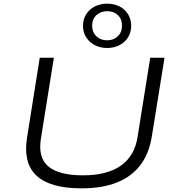

<svg xmlns="http://www.w3.org/2000/svg" viewBox="-20 -1020 969 1048"><path d="M426 8Q337 8 275.5 -10Q214 -28 177.5 -63Q141 -98 129 -149Q117 -200 127 -265L197 -705H274L203 -261Q187 -158 245 -110.5Q303 -63 433 -63Q565 -63 640 -116Q715 -169 731 -273L800 -705H878L809 -277Q794 -181 745 -117.5Q696 -54 616 -23Q536 8 426 8ZM565 -758Q526 -758 496.5 -774Q467 -790 450 -817Q433 -844 433 -879Q433 -914 450 -941.5Q467 -969 497 -984.5Q527 -1000 565 -1000Q603 -1000 633 -984.5Q663 -969 679.5 -941.5Q696 -914 696 -879Q696 -844 679.5 -817Q663 -790 633 -774Q603 -758 565 -758ZM565 -800Q600 -800 623 -822Q646 -844 646 -880Q646 -916 623.5 -937.5Q601 -959 565 -959Q530 -959 506.5 -937.5Q483 -916 483 -880Q483 -844 506 -822Q529 -800 565 -800Z"/></svg>

Font: Nunito Sans 7pt Expanded Light
Style: Italic
Weight: 300
Width: 7
Italic angle: -9°
Designer: Vernon Adams
Foundry: Vernon Adams
Version: Version 3.101;gftools[0.9.27]